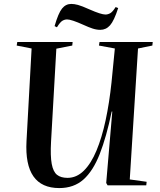

<svg xmlns="http://www.w3.org/2000/svg" viewBox="-20 -944 817 978"><path d="M641 -30 727 -18 725 0H528L521 -12L552 -376H549Q522 -246 488 -159.5Q454 -73 405 -29.5Q356 14 282 14Q102 14 115 -225L141 -697L65 -712L68 -730H350L348 -712L267 -696L240 -222Q236 -149 243.5 -109Q251 -69 270.5 -53.5Q290 -38 324 -38Q370 -38 407 -74.5Q444 -111 471.5 -177Q499 -243 518 -331.5Q537 -420 548 -524L565 -697L484 -712L487 -730H758L756 -712L683 -697ZM491 -792Q472 -792 452 -798.5Q432 -805 406 -817Q344 -845 322 -845Q309 -845 297.5 -838Q286 -831 270 -805L258 -811Q277 -877 296 -900.5Q315 -924 343 -924Q358 -924 377 -919Q396 -914 436 -896Q495 -870 517 -870Q530 -870 542 -877Q554 -884 569 -908L582 -903Q561 -838 540.5 -815Q520 -792 491 -792Z"/></svg>

Font: Literata 72pt SemiBold
Style: Italic
Weight: 600
Italic angle: -2°
Designer: Latin by Veronika Burian and Jose Scaglione. Greek by Irene Vlachou. Cyrillic by Vera Evstafieva
Foundry: TypeTogether
Version: Version 3.002